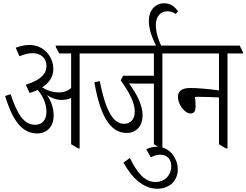

<svg xmlns="http://www.w3.org/2000/svg" viewBox="-20 -902 1506 1174"><path d="M207 -86C267 -86 308 -128 308 -195C308 -239 295 -280 268 -320C295 -302 325 -291 357 -291C378 -291 399 -295 415 -303V-20L459 6H467V-575H562V-582L542 -623H321V-615L342 -575H415V-364C396 -347 372 -337 340 -337C303 -337 267 -349 238 -368C285 -398 306 -436 306 -480C306 -520 290 -556 266 -582C240 -610 202 -627 161 -627C131 -627 104 -621 76 -610L99 -558C128 -570 155 -577 178 -577C230 -577 264 -547 264 -499C264 -449 227 -412 138 -384L161 -333C179 -339 195 -345 210 -352C242 -316 264 -269 264 -218C264 -171 240 -139 194 -139C123 -139 83 -211 45 -326L11 -315C51 -188 103 -86 207 -86Z M755 -89C815 -89 852 -134 852 -196C852 -259 818 -325 769 -392C780 -391 792 -391 805 -391H921V-20L965 6H973V-575H1068V-582L1048 -623H506V-615L526 -575H921V-439H733L718 -411C769 -339 804 -276 804 -219C804 -175 780 -145 739 -145C668 -145 623 -237 590 -406L557 -399C590 -210 646 -89 755 -89Z M942 252C1016 252 1067 204 1067 133C1067 101 1056 70 1038 46C1015 15 981 -5 941 -5C918 -5 895 1 874 10L902 60C923 49 941 44 960 44C1003 44 1027 72 1027 115C1027 169 988 211 931 211C864 211 818 153 774 64L735 92C787 188 858 252 942 252Z M968 -617C948 -658 933 -703 933 -750C933 -802 962 -833 1003 -833C1024 -833 1039 -827 1054 -817L1069 -833C1049 -860 1025 -882 984 -882C928 -882 890 -837 890 -775C890 -721 911 -669 937 -617Z M1146 -208C1169 -208 1176 -226 1176 -252C1176 -270 1174 -293 1172 -309C1181 -310 1191 -310 1199 -310C1232 -310 1280 -308 1319 -306V-20L1363 6H1371V-575H1466V-582L1446 -623H1012V-615L1032 -575H1319V-349C1258 -358 1185 -364 1144 -364C1092 -364 1068 -345 1068 -309C1068 -265 1108 -208 1146 -208Z"/></svg>

Font: Noto Serif Devanagari ExtraCondensed Light
Style: Regular
Weight: 300
Width: 2
Designer: Universal Thirst, Indian Type Foundry and the Monotype Design Team
Foundry: Monotype Imaging Inc.
Version: Version 2.004